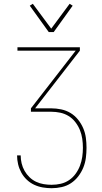

<svg xmlns="http://www.w3.org/2000/svg" viewBox="-20 -984 540 1012"><path d="M252 8Q229 8 205.5 4Q182 0 160.5 -10Q139 -20 121.5 -36.5Q104 -53 92.5 -74Q81 -95 75.5 -118Q70 -141 70 -165H89Q89 -144 94 -123Q99 -102 109.5 -83.5Q120 -65 135.5 -50Q151 -35 170 -26Q189 -17 210 -13.5Q231 -10 252 -10Q277 -10 300.5 -15.5Q324 -21 344 -34.5Q364 -48 378.5 -68Q393 -88 401.5 -110.5Q410 -133 413.5 -157Q417 -181 417 -205Q417 -229 413.5 -253Q410 -277 401 -299Q392 -321 377 -340.5Q362 -360 341.5 -372.5Q321 -385 297.5 -390Q274 -395 250 -395H143V-413L379 -717H72V-735H401V-717L165 -413H250Q276 -413 302.5 -407.5Q329 -402 351.5 -388.5Q374 -375 391 -354Q408 -333 418.5 -308.5Q429 -284 432.5 -258Q436 -232 436 -205Q436 -178 432.5 -151.5Q429 -125 419 -100.5Q409 -76 392.5 -54.5Q376 -33 354 -18.5Q332 -4 305.5 2Q279 8 252 8ZM237 -815 137 -954 153 -964 250 -833 347 -964 363 -954 263 -815Z"/></svg>

Font: Iosevka Thin
Style: Regular
Weight: 100
Monospace: yes
Designer: Belleve Invis
Foundry: Belleve Invis
Version: Version 32.5.0; ttfautohint (v1.8.4)